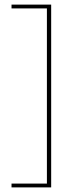

<svg xmlns="http://www.w3.org/2000/svg" viewBox="-20 -695 335 833"><path d="M30 118H202V-675H30V-658.5H183.5V101.5H30Z"/></svg>

Font: Anek Kannada Thin
Style: Regular
Weight: 250
Version: Version 1.003